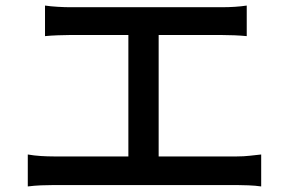

<svg xmlns="http://www.w3.org/2000/svg" viewBox="-20 -702 1040 691"><path d="M80 -146Q103 -142 127 -140.5Q151 -139 173 -139H442V-576H231Q215 -576 188.5 -575Q162 -574 142 -572V-682Q162 -679 188 -677.5Q214 -676 231 -676H778Q828 -676 868 -682V-572Q847 -574 823.5 -575Q800 -576 778 -576H551V-139H833Q857 -139 879 -141.5Q901 -144 920 -146V-31Q900 -34 874.5 -35Q849 -36 833 -36H173Q151 -36 127.5 -35Q104 -34 80 -31Z"/></svg>

Font: Source Han Sans Medium
Style: Regular
Weight: 500
Designer: Ryoko NISHIZUKA Ë•øÂ°öÊ∂ºÂ≠ê (kana, bopomofo & ideographs); Paul D. Hunt (Latin, Greek & Cyrillic); Sandoll Communicatio
Foundry: Adobe
Version: Version 2.004;hotconv 1.0.118;makeotfexe 2.5.65603